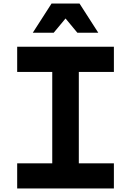

<svg xmlns="http://www.w3.org/2000/svg" viewBox="-20 -1064 740 1084"><path d="M77 0V-142H275V-658H77V-800H623V-658H425V-142H623V0ZM165 -879 271 -1044H429L535 -879H417L309 -1009H391L283 -879Z"/></svg>

Font: Martian Mono SemiExpanded SemiBold
Style: Regular
Weight: 600
Monospace: yes
Version: Version 0.930